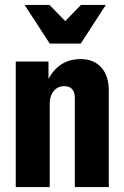

<svg xmlns="http://www.w3.org/2000/svg" viewBox="-20 -760 502 780"><path d="M44 0V-510H177V-414H182V0ZM284 0V-360Q284 -386 273 -398Q262 -410 241 -410Q222 -410 208.5 -400Q195 -390 188.5 -374Q182 -358 182 -338L164 -411Q184 -464 220 -492Q256 -520 308 -520Q361 -520 391.5 -486Q422 -452 422 -391V0ZM182 -583 80 -740H181L295 -623H195L309 -740H410L308 -583Z"/></svg>

Font: Instrument Sans Condensed
Style: Bold
Weight: 700
Width: 3
Designer: Rodrigo Fuenzalida
Foundry: fragTYPE
Version: Version 1.000;gftools[0.9.28]